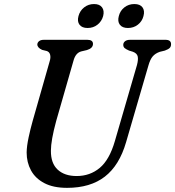

<svg xmlns="http://www.w3.org/2000/svg" viewBox="-20 -892 845 926"><path d="M534 -211.5 640.5 -578Q647.5 -604 644.2 -619.5Q641 -635 620.5 -642.5L602.5 -648Q587.5 -654.5 581 -660.2Q574.5 -666 574.5 -676Q574.5 -686 583 -693Q591.5 -700 607.5 -700H778Q805 -700 805 -679Q805 -667 798.2 -660.5Q791.5 -654 775 -648L750.5 -642Q729 -634.5 716.5 -620Q704 -605.5 695.5 -575L588 -206Q555.5 -94 485.5 -40Q415.5 14 303.5 14Q237 14 193.8 -8.8Q150.5 -31.5 129.5 -70.2Q108.5 -109 108.5 -156.5Q109 -187.5 118 -229.5Q127 -271.5 137.5 -308.5L220 -598Q225 -614.5 221.8 -628Q218.5 -641.5 205.5 -646L183 -651.5Q160 -662 160 -678Q160.5 -687 168.5 -693.5Q176.5 -700 191.5 -700H401.5Q428.5 -700 428.5 -680Q428 -659 399 -650.5L371.5 -644Q344.5 -636.5 334.5 -599.5L251 -308.5Q225.5 -214.5 225.5 -165Q225 -104.5 258.2 -73.8Q291.5 -43 349.5 -43Q414 -43 461 -82.2Q508 -121.5 534 -211.5ZM402.5 -757Q375.5 -757 363.5 -772.8Q351.5 -788.5 358.5 -814.5Q365.5 -840.5 386 -856.5Q406.5 -872.5 433.5 -872.5Q460.5 -872.5 472.2 -856.5Q484 -840.5 477.5 -814.5Q470.5 -789 450.2 -773Q430 -757 402.5 -757ZM597 -757Q570 -757 558 -772.8Q546 -788.5 553 -814.5Q559.5 -840.5 580 -856.5Q600.5 -872.5 628 -872.5Q655.5 -872.5 667.2 -856.5Q679 -840.5 672 -814.5Q665.5 -789 645 -773Q624.5 -757 597 -757Z"/></svg>

Font: Fraunces 9pt S050
Style: Italic
Weight: 400
Italic angle: -16°
Version: Version 1.000; ttfautohint (v1.8.3)